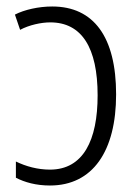

<svg xmlns="http://www.w3.org/2000/svg" viewBox="-20 -562 426 592"><path d="M141 -542C99 -542 55 -532 26 -517L42 -470C70 -485 107 -493 135 -493C232 -493 281 -415 281 -268C281 -130 237 -39 134 -39C96 -39 60 -49 29 -64V-14C56 0 91 10 134 10C266 10 338 -96 338 -271C338 -448 269 -542 141 -542Z"/></svg>

Font: Noto Sans Display SemiCondensed Light
Style: Regular
Weight: 300
Width: 4
Designer: Monotype Design Team
Foundry: Monotype Imaging Inc.
Version: Version 1.900